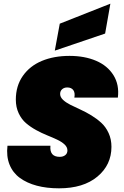

<svg xmlns="http://www.w3.org/2000/svg" viewBox="-20 -1027 682 1054"><path d="M591.8 -221.2Q591.8 -121.6 514.6 -57.4Q437.5 6.8 304.2 6.8Q236.3 6.8 182.1 -7.6Q127.9 -22 89.1 -50.3Q50.3 -78.6 32.2 -123.8Q14.2 -168.9 21 -227.1H256.8Q251 -166 308.1 -166Q326.2 -166 338.1 -175.3Q350.1 -184.6 350.1 -201.2Q350.1 -219.2 334.5 -233.9Q318.8 -248.5 293.9 -260.3Q269 -272 238.8 -284.2Q208.5 -296.4 178.2 -313Q147.9 -329.6 123 -350.8Q98.1 -372.1 82.5 -405.3Q66.9 -438.5 66.9 -480Q66.9 -555.2 105.2 -610.1Q143.6 -665 209.7 -692.6Q275.9 -720.2 361.8 -720.2Q444.3 -720.2 507.3 -693.4Q570.3 -666.5 603 -614Q635.7 -561.5 627 -491.2H388.2Q393.1 -518.1 382.3 -532.5Q371.6 -546.9 349.1 -546.9Q332 -546.9 321 -537.1Q310.1 -527.3 310.1 -511.2Q310.1 -494.1 325.7 -479.2Q341.3 -464.4 366 -451.9Q390.6 -439.5 420.9 -425.8Q451.2 -412.1 481.2 -393.8Q511.2 -375.5 535.9 -353Q560.5 -330.6 576.2 -296.6Q591.8 -262.7 591.8 -221.2ZM308.1 -897 585.9 -1006.8 557.1 -842.8 280.8 -749Z"/></svg>

Font: SVN-Poppins Black
Style: Italic
Weight: 900
Italic angle: -10°
Designer: Ninad Kale (Devanagari), Jonny Pinhorn (Latin)
Foundry: Indian Type Foundry
Version: Version 3.002 2017